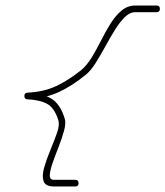

<svg xmlns="http://www.w3.org/2000/svg" viewBox="-20 -573 598 694"><path d="M546 -553Q558 -553 558 -541Q558 -529 546 -529Q527 -529 507.5 -529Q488 -529 469 -529Q449 -529 430.5 -510.5Q412 -492 394.5 -463.5Q377 -435 359.5 -403Q342 -371 324.5 -343.5Q307 -316 289 -302Q289 -302 289 -302Q289 -302 289 -302Q240 -262 192 -240Q144 -218 81 -214Q69 -213 69 -226Q69 -238 80 -238Q133 -236 165.5 -216.5Q198 -197 214 -144Q214 -144 214 -144Q214 -144 214 -144Q219 -128 211.5 -100.5Q204 -73 192 -42.5Q180 -12 170.5 15Q161 42 160 59.5Q159 77 175 77Q194 77 213.5 77Q233 77 252 77Q252 77 252 77Q252 77 252 77Q264 77 264 89Q264 101 252 101Q233 101 213.5 101Q194 101 175 101Q144 101 137.5 82Q131 63 139.5 33Q148 3 162 -30.5Q176 -64 186 -92.5Q196 -121 191 -138Q191 -138 191 -138Q191 -138 191 -138Q177 -183 150.5 -197.5Q124 -212 79 -214Q68 -215 68 -226Q68 -237 79 -238Q139 -241 183.5 -262Q228 -283 274 -320Q274 -320 274 -320Q274 -320 274 -320Q274 -320 274 -320Q294 -337 311.5 -365.5Q329 -394 345 -426Q361 -458 379 -487Q397 -516 419 -534.5Q441 -553 469 -553Q488 -553 507.5 -553Q527 -553 546 -553Q546 -553 546 -553Q546 -553 546 -553Z"/></svg>

Font: FRB American Cursive Light
Style: Italic
Weight: 300
Italic angle: -25°
Version: Version 2.0;Modular Font Editor K font №1